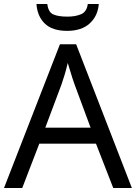

<svg xmlns="http://www.w3.org/2000/svg" viewBox="-20 -938 679 958"><path d="M545 0 459 -221H176L91 0H0L279 -717H360L638 0ZM352 -517Q349 -525 342 -546Q335 -567 328.5 -589.5Q322 -612 318 -624Q311 -593 302 -563.5Q293 -534 287 -517L206 -301H432ZM473 -918Q468 -858 427.5 -821Q387 -784 315 -784Q241 -784 203.5 -820.5Q166 -857 162 -918H216Q221 -877 246 -866Q271 -855 317 -855Q356 -855 384.5 -867Q413 -879 418 -918Z"/></svg>

Font: Noto Sans Lydian
Style: Regular
Weight: 400
Designer: Monotype Design Team
Foundry: Monotype Imaging Inc.
Version: Version 2.002; ttfautohint (v1.8.4.7-5d5b)